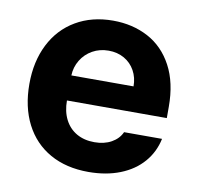

<svg xmlns="http://www.w3.org/2000/svg" viewBox="-66 -606 707 686"><g transform="rotate(10 287.0 -263.0)"><path d="M35.2 -262.7Q35.2 -344.2 66.7 -406.5Q98.1 -468.8 156.2 -502.9Q214.4 -537.1 291 -537.1Q362.3 -537.1 418.7 -507.1Q475.1 -477.1 507.6 -416.5Q540 -356 540 -268.6V-227.5H177.7Q177.7 -188 192.6 -158.7Q207.5 -129.4 235.1 -113.5Q262.7 -97.7 299.8 -97.7Q335.4 -97.7 361.3 -112.1Q387.2 -126.5 398.4 -151.4H536.1Q525.9 -102.5 494.1 -65.9Q462.4 -29.3 411.9 -9.3Q361.3 10.7 296.9 10.7Q216.3 10.7 157.5 -22.5Q98.6 -55.7 66.9 -117.4Q35.2 -179.2 35.2 -262.7ZM403.3 -318.4Q403.3 -350.1 389.4 -375.2Q375.5 -400.4 350.6 -414.6Q325.7 -428.7 293.9 -428.7Q261.7 -428.7 235.6 -414.1Q209.5 -399.4 194.1 -374Q178.7 -348.6 177.7 -318.4Z"/></g></svg>

Font: Pretendard GOV
Style: Bold
Weight: 700
Designer: Base glyphs from Inter by Rasmus Andersson; Hangeul glyphs from Noto Sans CJK(Source Han Sans) by Jang Soo-young and Kan
Foundry: Kil Hyung-jin
Version: Version 1.309